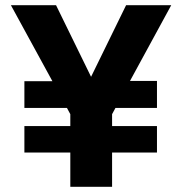

<svg xmlns="http://www.w3.org/2000/svg" viewBox="-20 -720 698 740"><path d="M481 -408H585V-304H425L412 -280V-234H585V-132H412V0H251V-132H74V-234H251V-280L238 -304H74V-407H182L22 -700H196L331 -424L466 -700H640Z"/></svg>

Font: Sarabun ExtraBold
Style: Regular
Weight: 800
Version: Version 1.000; ttfautohint (v1.6)